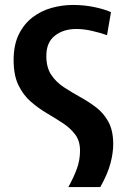

<svg xmlns="http://www.w3.org/2000/svg" viewBox="-20 -551 491 775"><path d="M256 204Q278 164 290.5 129.5Q303 95 303 57Q303 18 283.5 -8Q264 -34 233.5 -54Q203 -74 169 -94Q135 -114 104.5 -140.5Q74 -167 54.5 -207Q35 -247 35 -308Q35 -370 56 -412.5Q77 -455 112 -481.5Q147 -508 189.5 -519.5Q232 -531 274 -531Q320 -531 360.5 -522.5Q401 -514 428 -502L412 -409Q387 -418 353 -426Q319 -434 288 -434Q236 -434 201.5 -407Q167 -380 167 -325Q167 -279 186.5 -249.5Q206 -220 237 -199.5Q268 -179 302.5 -160Q337 -141 367.5 -118Q398 -95 417.5 -59.5Q437 -24 437 31Q437 66 426 108Q415 150 385 204Z"/></svg>

Font: Murecho Medium
Style: Regular
Weight: 500
Designer: Neil Summerour
Foundry: Positype
Version: Version 1.010; ttfautohint (v1.8.3)